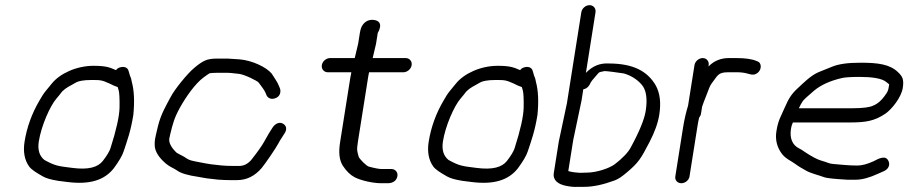

<svg xmlns="http://www.w3.org/2000/svg" viewBox="-20 -708 3520 744"><path d="M440 -357.2C442.3 -349.1 443.9 -326.2 443.2 -290.9C442.5 -257.6 430.9 -204.5 407.9 -133C404.4 -122.2 394.6 -105.2 378.2 -84.1C359.2 -60.2 323.4 -49.1 260.3 -57.4C207.7 -64.2 195.4 -64.1 152.1 -88.1C133.3 -103.3 125 -126.3 130.4 -160.2C139.7 -219.3 173.3 -296.8 198.9 -326.3C206.1 -334.6 212.7 -342.7 220.9 -353.5C235.7 -368.4 249.2 -373.8 275.7 -389C284 -393.7 303.4 -398 333.8 -398C368.6 -398 373.9 -398.1 403.6 -384.7C417.3 -377.7 427.3 -373.2 436.1 -370.6C436.7 -368.6 438.3 -362.8 440 -357.2ZM427.4 -437.1C406.6 -446 392.5 -453 342.5 -453C275.8 -453 211.8 -422.7 180.9 -384.4L157.5 -355.9C149.2 -345.9 140.7 -332.7 132.2 -317.2C103.2 -267.8 84 -214.5 75.1 -158.5C69.2 -120.9 74.7 -88.6 92.6 -63.3C100.7 -51.8 118.4 -39.9 146.5 -24.2C159.3 -17 177.5 -11.8 205.9 -7.2L242.6 -2.6C325.8 7.7 383.8 -8.5 421.1 -56.1C440.9 -83.2 453.5 -104.2 459.3 -121.9C473.7 -165.6 486.7 -200 496.6 -262.5L496.6 -262.9L496.7 -263.2C501.7 -314.2 500 -356.5 490.8 -390.4C488.9 -397.6 489.3 -403.1 483.9 -413.9L478.6 -432C475 -448 459 -451.9 442.8 -446.2C437.7 -444.4 434.2 -442.2 429.5 -436.2C429.1 -436.4 428 -436.8 427.4 -437.1Z M821.2 -481C802.1 -481 786.4 -479 773.4 -472.9C761.7 -467.5 748.4 -458.3 732.7 -444.9C706.7 -423.6 656.9 -362.3 641.1 -331.9C624.5 -300.2 603.7 -266.8 592.1 -219.1C585.7 -192.7 582 -176.5 580.8 -168.9C579.6 -161.7 579.2 -153.9 579.4 -146.7C579.5 -121.4 595.6 -97.3 623.4 -73.6C637.7 -61.5 652.9 -56.4 664.9 -48.2C679.9 -36.6 708.4 -28.5 748.8 -22.6C765.1 -20.2 777.8 -16.6 799.3 -14.9L823.1 -12.1L823.4 -12C841.2 -10.7 858.1 -10 874 -10H898.3C936.3 -10 967.9 -26.5 993.8 -56.7C1006.5 -71.6 1049.9 -134.9 1059.4 -153.4C1063.2 -160.9 1066.6 -166.6 1069.3 -170.3L1069.6 -170.7L1083.1 -192C1087.1 -198 1089.9 -205.6 1088.6 -213C1087.3 -220.3 1082.4 -225.3 1076.9 -228.6C1062.1 -237.5 1045.1 -227.9 1035.8 -213.1C1023.5 -193.6 1019.8 -188.7 1004.3 -160.1C996 -144.6 978.3 -119.4 952.9 -87.4C938.6 -71.7 923.7 -65 907 -65H882.7C867.8 -65 852.9 -65.6 839.3 -66.8L814.2 -69.6C803.1 -70.5 791.4 -72.1 777.5 -74.7L743.9 -81.1C726.1 -84.5 712.8 -87.3 704.5 -93.4C690.4 -103.7 673.7 -109.7 663.7 -116.8C641.9 -137.9 633.8 -156.7 636 -170.7C636.8 -175.5 638.1 -181.6 639.9 -188.9C649.6 -228.3 655.1 -250.8 677.1 -290.6C700.7 -333.1 736.2 -383.6 768.6 -407.8C780.9 -416.9 789.6 -422.7 792.5 -424.2C794.8 -424.7 807 -426 824.9 -426H852C875.3 -426 878.1 -424.5 905.9 -421.8C925.8 -419.9 977.3 -395.2 982.8 -387.4C994 -371.7 1005.6 -359 1011.4 -342.2C1017 -325.6 1033.8 -320.5 1051.3 -329.3C1065.9 -336.6 1068.3 -352 1065.6 -363.1L1065.4 -363.9L1061.7 -373.2C1055.5 -390.4 1039.9 -410.9 1033.3 -422L1032.9 -422.7L1032.4 -423.3C1012 -447.6 958 -473.8 908.3 -478L861.8 -481Z M1496.9 -53H1458.4C1449.9 -53 1432.7 -56 1408.9 -62.5C1400.6 -64.4 1372 -92.4 1369.7 -101.3C1364.2 -122.8 1361.4 -123.7 1367 -159.4L1407.1 -412.5C1408.1 -418.8 1409.1 -424 1410.1 -428H1543.3C1558.3 -428 1572.8 -440.5 1575.1 -455.5C1577.5 -470.5 1567 -483 1552 -483H1424.1L1437.1 -538.1L1443.8 -580.5C1443.8 -580.5 1472.7 -624.9 1428.6 -630.8C1403.5 -634.2 1386 -617.9 1379.2 -599.5C1377.1 -593.8 1375.6 -587.5 1374.5 -580.5L1367.9 -538.9L1354.6 -483H1259C1244 -483 1229.5 -470.5 1227.1 -455.5C1224.8 -440.5 1235.2 -428 1250.3 -428H1341.5L1337 -404.1L1297.9 -157.2C1291.7 -118.3 1294.2 -87.7 1308.7 -65.5C1321.9 -45.4 1336.5 -30.6 1353.8 -21.4C1379.5 -7.9 1426.7 2 1456.9 2H1482.9C1493 2 1505.2 -0.5 1513.6 -10.8C1517.1 -15.2 1519.2 -20.4 1520 -25.5C1522.4 -40.5 1511.9 -53 1496.9 -53Z M2006 -357.2C2008.3 -349.1 2009.9 -326.2 2009.2 -290.9C2008.5 -257.6 1996.9 -204.5 1973.9 -133C1970.4 -122.2 1960.6 -105.2 1944.2 -84.1C1925.2 -60.2 1889.4 -49.1 1826.3 -57.4C1773.7 -64.2 1761.4 -64.1 1718.1 -88.1C1699.3 -103.3 1691 -126.3 1696.4 -160.2C1705.7 -219.3 1739.3 -296.8 1764.9 -326.3C1772.1 -334.6 1778.7 -342.7 1786.9 -353.5C1801.7 -368.4 1815.2 -373.8 1841.7 -389C1850 -393.7 1869.4 -398 1899.8 -398C1934.6 -398 1939.9 -398.1 1969.6 -384.7C1983.3 -377.7 1993.3 -373.2 2002.1 -370.6C2002.7 -368.6 2004.3 -362.8 2006 -357.2ZM1993.4 -437.1C1972.6 -446 1958.5 -453 1908.5 -453C1841.8 -453 1777.8 -422.7 1746.9 -384.4L1723.5 -355.9C1715.2 -345.9 1706.7 -332.7 1698.2 -317.2C1669.2 -267.8 1650 -214.5 1641.1 -158.5C1635.2 -120.9 1640.7 -88.6 1658.6 -63.3C1666.7 -51.8 1684.4 -39.9 1712.5 -24.2C1725.3 -17 1743.5 -11.8 1771.9 -7.2L1808.6 -2.6C1891.8 7.7 1949.8 -8.5 1987.1 -56.1C2006.9 -83.2 2019.5 -104.2 2025.3 -121.9C2039.7 -165.6 2052.7 -200 2062.6 -262.5L2062.6 -262.9L2062.7 -263.2C2067.7 -314.2 2066 -356.5 2056.8 -390.4C2054.9 -397.6 2055.3 -403.1 2049.9 -413.9L2044.6 -432C2041 -448 2025 -451.9 2008.8 -446.2C2003.7 -444.4 2000.2 -442.2 1995.5 -436.2C1995.1 -436.4 1994 -436.8 1993.4 -437.1Z M2201.2 -165.2 2233.6 -319.2 2240.3 -362C2241.1 -362.1 2245.1 -363 2247.4 -363.9C2254.3 -366.8 2259.7 -372.1 2263.5 -377.9L2264 -378.6L2269.8 -389.8C2272 -393.3 2278.6 -401.9 2287.8 -412C2305.6 -431.7 2296.8 -426.5 2322.1 -432.5C2329.3 -433.1 2374.3 -426.9 2397.4 -423.4C2424.8 -415.5 2449.4 -400.4 2467.4 -378.9C2483.8 -359.5 2489.7 -326.5 2482 -277.5C2477 -246.1 2457.8 -198.4 2423.7 -135.8C2414.2 -118.4 2394.7 -96.1 2360.3 -70.3C2342.4 -57.4 2294.8 -39 2251.7 -39C2242.5 -39 2234.4 -38.8 2226.4 -38.4C2222.2 -38.2 2193.8 -40.9 2182.1 -45.1ZM2232.6 -660.5 2176.8 -307.9 2145.3 -159.4 2126 -37.6C2121.5 -9.2 2143 6.5 2175.4 12.5C2192.2 15.8 2206.3 17 2220.5 16H2244.2C2278.4 16 2317.4 7.5 2361.4 -8.7C2376.2 -14 2390.3 -24.1 2408 -39C2454.4 -77.9 2462.9 -92.2 2497.2 -158.2C2517 -196.4 2529.7 -231.5 2534.7 -263.5C2541.8 -308.4 2537.8 -346.1 2521.4 -376.3C2489 -433 2432.6 -461.7 2340.3 -462C2305.2 -464.2 2276.4 -452.5 2250.4 -425.7L2287.6 -660.5C2290 -675.5 2279.5 -688 2264.5 -688C2249.4 -688 2235 -675.5 2232.6 -660.5Z M2646.3 -298.9C2638.6 -273.7 2631.7 -244.4 2627.3 -216.6L2596.8 -24.1C2594.6 -9.8 2605.1 2 2620.2 2C2635.2 2 2649.5 -9.8 2651.8 -24L2682.2 -215.8C2684 -227.6 2686.1 -238.7 2688.4 -249.2L2688.5 -249.5L2688.9 -251.8C2691.6 -254.8 2695.4 -261.5 2696.3 -266.9L2700.6 -294.4C2703.8 -304.3 2709.5 -319.7 2717.3 -338.8C2727.3 -363.2 2729.2 -374.3 2739.6 -387.4C2761 -414.5 2761.6 -428 2801.3 -428H2835.7C2850.4 -428 2863.6 -426.4 2875.3 -423.2C2888.1 -419.7 2897.8 -416.2 2908.8 -421.3C2924.9 -428.8 2930.7 -446.2 2926.6 -458.3C2924.4 -464.4 2921.7 -468.5 2911.5 -471.7C2894.3 -479.2 2867.6 -483 2833.2 -483H2804C2774.3 -483 2747.8 -472.8 2727 -452C2726.3 -451.3 2726.1 -451.1 2725.3 -450.3L2726.1 -455.5C2728.5 -470.5 2718 -483 2703 -483C2688 -483 2673.5 -470.5 2671.1 -455.5Z M3091.4 -317C3094.4 -321.1 3109 -335.2 3134.5 -356.7C3161.4 -379 3197.1 -395.3 3243.8 -405.9C3254 -408.3 3277.5 -410 3311.4 -410C3355 -410 3398 -405.1 3415 -389.7C3428.2 -377.7 3426.2 -386.7 3423 -366C3421.8 -358.6 3419.1 -352 3413.8 -344.6C3396.9 -319 3379.8 -304.7 3362.8 -298.5L3362.2 -298.2L3361.5 -297.9C3350.3 -292.5 3323.7 -288.5 3283.2 -288.5L3075.6 -288.5C3080.2 -298.4 3085.5 -308.9 3091.4 -317ZM3274.5 -233.5C3332.7 -233.5 3369.2 -238.6 3411.8 -268.2C3436.3 -285.2 3472.4 -330.9 3478.1 -366.5C3483.3 -399.8 3478 -411.2 3458.7 -429.4C3427.2 -458.9 3382.5 -465 3314.5 -465C3266.3 -465 3229.3 -460.3 3202.3 -448.7C3185.1 -441.7 3168.2 -434.8 3151.3 -428.1C3119.4 -414 3091 -384.2 3071.7 -366.6C3047.4 -344.3 3036.5 -327.4 3020.9 -291.3C3005.4 -255.2 2995.6 -243.6 2988.5 -199C2983.5 -167.2 2990.6 -138.2 3008.9 -113.2C3024.4 -92.1 3046.3 -84.4 3061 -73.2C3075.1 -62.5 3088.7 -55.3 3104.3 -46.4C3122 -36.2 3155.3 -28.4 3171.1 -22.2C3184.4 -17 3213.7 -14.6 3265.4 -11.5L3265.9 -11.5H3294.5C3320.6 -11.5 3349.9 -19.7 3382.5 -34.8L3405.1 -44.8C3412.6 -48.3 3419.9 -53.6 3423.5 -62.2C3426.7 -69.5 3425.8 -76.7 3423.5 -82.5C3413.3 -109 3385.5 -93.9 3364.7 -83C3340.7 -72 3319.7 -66.5 3301.8 -66.5C3268.6 -66.5 3237.1 -70.3 3210.8 -72.4C3189 -74.2 3192.2 -77.4 3161.8 -85.8C3147.8 -89.7 3125.9 -101 3097.7 -119.8C3090.5 -125.2 3083.3 -129.7 3075.8 -133.4C3051.1 -145.5 3039.3 -172.1 3044.9 -207.5C3046.9 -220.3 3049.1 -225.4 3052.4 -233.5Z"/></svg>

Font: MewTooHand
Style: BdIta
Weight: 400
Designer: Mew Too, Robert Jablonski
Version: Version 0.77